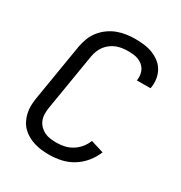

<svg xmlns="http://www.w3.org/2000/svg" viewBox="-175 -870 950 1005"><g transform="rotate(30 300.0 -367.5)"><path d="M265 8Q241 8 218.5 5.5Q196 3 174.5 -3.5Q153 -10 133.5 -21Q114 -32 99 -47Q84 -62 74 -81.5Q64 -101 59 -123Q54 -145 54.5 -168.5Q55 -192 59 -215L116 -560Q121 -586 130.5 -611.5Q140 -637 157.5 -659.5Q175 -682 198.5 -699Q222 -716 247.5 -725.5Q273 -735 299.5 -739Q326 -743 352 -743Q379 -743 405.5 -740Q432 -737 456 -728Q480 -719 500.5 -704Q521 -689 534 -667.5Q547 -646 551.5 -620Q556 -594 552 -567Q552 -565 551.5 -563Q551 -561 550 -559H468Q468 -560 468 -561.5Q468 -563 469 -564Q471 -580 468.5 -595.5Q466 -611 458.5 -624Q451 -637 439.5 -646Q428 -655 413.5 -660.5Q399 -666 383.5 -667.5Q368 -669 352 -669Q335 -669 317.5 -666.5Q300 -664 283 -657.5Q266 -651 251 -639.5Q236 -628 225 -613.5Q214 -599 207.5 -582Q201 -565 198 -548L141 -203Q138 -184 138.5 -165Q139 -146 145.5 -129.5Q152 -113 164.5 -100Q177 -87 193 -79Q209 -71 227.5 -68.5Q246 -66 265 -66Q289 -66 313 -71Q337 -76 359 -89.5Q381 -103 397.5 -123Q414 -143 423 -167L501 -143Q487 -108 462.5 -78Q438 -48 405.5 -28Q373 -8 336.5 0Q300 8 265 8Z"/></g></svg>

Font: Iosevka Curly Extended
Style: Italic
Weight: 400
Width: 7
Italic angle: -9°
Monospace: yes
Designer: Belleve Invis
Foundry: Belleve Invis
Version: Version 11.1.0; ttfautohint (v1.8.3)